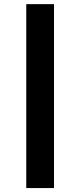

<svg xmlns="http://www.w3.org/2000/svg" viewBox="-20 -827 395 946"><path d="M246.1 99.6H109.4V-806.6H246.1Z"/></svg>

Font: WEMIX Pretendard
Style: Bold
Weight: 700
Designer: Base glyphs from Inter by Rasmus Andersson; Hangeul glyphs from Noto Sans CJK(Source Han Sans) by Jang Soo-young and Kan
Foundry: Kil Hyung-jin
Version: Version 1.000